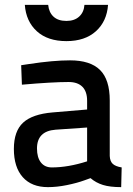

<svg xmlns="http://www.w3.org/2000/svg" viewBox="-20 -758 546 789"><path d="M82 -738H178Q181 -707 200 -689.5Q219 -672 253 -672Q286 -672 305.5 -690Q325 -708 327 -738H424Q419 -670 374 -629.5Q329 -589 253 -589Q176 -589 131.5 -629.5Q87 -670 82 -738ZM37 -146Q37 -219 75 -254Q113 -289 196 -296L338 -308V-344Q338 -382 318.5 -401.5Q299 -421 262 -421Q196 -421 70 -410L67 -490L100 -495Q199 -510 268 -510Q351 -510 391 -470.5Q431 -431 431 -345V-117Q432 -95 443.5 -84.5Q455 -74 480 -70L478 11Q432 11 403 2Q374 -7 352 -26L327 -17Q297 -6 255.5 2.5Q214 11 177 11Q110 11 73.5 -30Q37 -71 37 -146ZM338 -95V-234L208 -225Q132 -219 132 -148Q132 -111 148 -90.5Q164 -70 193 -70Q260 -70 338 -95Z"/></svg>

Font: Cairo SemiBold
Style: Regular
Weight: 600
Designer: Mohamed Gaber, the designers of Titillium
Foundry: Kief Type Foundry
Version: Version 2.009; ttfautohint (v1.5.33-1714) -l 8 -r 50 -G 200 